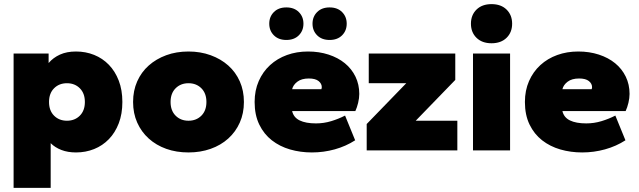

<svg xmlns="http://www.w3.org/2000/svg" viewBox="-20 -730 3102 932"><path d="M349 10Q309 10 278 -2Q247 -14 226 -35V182H46V-470H216V-424Q238 -450 271 -465Q304 -480 349 -480Q396 -480 437 -463.5Q478 -447 508.5 -415.5Q539 -384 556.5 -338.5Q574 -293 574 -235Q574 -177 556.5 -131.5Q539 -86 508.5 -54.5Q478 -23 437 -6.5Q396 10 349 10ZM305 -144Q343 -144 367.5 -168.5Q392 -193 392 -235Q392 -277 367.5 -301.5Q343 -326 305 -326Q267 -326 242.5 -301.5Q218 -277 218 -235Q218 -193 242.5 -168.5Q267 -144 305 -144Z M895 10Q836 10 787 -7.5Q738 -25 702 -57.5Q666 -90 646 -135Q626 -180 626 -235Q626 -290 646 -335Q666 -380 702 -412Q738 -444 787 -462Q836 -480 895 -480Q953 -480 1002.5 -462Q1052 -444 1088 -412Q1124 -380 1144 -335Q1164 -290 1164 -235Q1164 -180 1144 -135Q1124 -90 1088 -57.5Q1052 -25 1002.5 -7.5Q953 10 895 10ZM895 -144Q933 -144 957.5 -168.5Q982 -193 982 -235Q982 -277 957.5 -301.5Q933 -326 895 -326Q857 -326 832.5 -301.5Q808 -277 808 -235Q808 -193 832.5 -168.5Q857 -144 895 -144Z M1494 10Q1438 10 1388 -4.5Q1338 -19 1299.5 -49Q1261 -79 1238.5 -125.5Q1216 -172 1216 -235Q1216 -291 1236 -336.5Q1256 -382 1291 -414Q1326 -446 1373 -463Q1420 -480 1475 -480Q1529 -480 1575 -465Q1621 -450 1654 -423Q1687 -396 1705.5 -358Q1724 -320 1724 -274Q1724 -254 1718.5 -231Q1713 -208 1705 -191H1398Q1405 -160 1434.5 -145.5Q1464 -131 1514 -131Q1552 -131 1588 -142Q1624 -153 1655 -169L1704 -49Q1659 -20 1605 -5Q1551 10 1494 10ZM1479 -349Q1444 -349 1423.5 -333.5Q1403 -318 1398 -297H1540Q1542 -303 1542 -307Q1542 -324 1526.5 -336.5Q1511 -349 1479 -349ZM1370 -536Q1332 -536 1309.5 -558.5Q1287 -581 1287 -615Q1287 -649 1309.5 -671.5Q1332 -694 1370 -694Q1408 -694 1430.5 -671.5Q1453 -649 1453 -615Q1453 -581 1430.5 -558.5Q1408 -536 1370 -536ZM1580 -536Q1542 -536 1519.5 -558.5Q1497 -581 1497 -615Q1497 -649 1519.5 -671.5Q1542 -694 1580 -694Q1618 -694 1640.5 -671.5Q1663 -649 1663 -615Q1663 -581 1640.5 -558.5Q1618 -536 1580 -536Z M1760 0V-128L1952 -326H1770V-470H2190V-342L1998 -144H2200V0Z M2276 0V-470H2456V0ZM2366 -520Q2320 -520 2293 -546.5Q2266 -573 2266 -615Q2266 -657 2293 -683.5Q2320 -710 2366 -710Q2412 -710 2439 -683.5Q2466 -657 2466 -615Q2466 -573 2439 -546.5Q2412 -520 2366 -520Z M2806 10Q2750 10 2700 -4.5Q2650 -19 2611.5 -49Q2573 -79 2550.5 -125.5Q2528 -172 2528 -235Q2528 -291 2548 -336.5Q2568 -382 2603 -414Q2638 -446 2685 -463Q2732 -480 2787 -480Q2841 -480 2887 -465Q2933 -450 2966 -423Q2999 -396 3017.5 -358Q3036 -320 3036 -274Q3036 -254 3030.5 -231Q3025 -208 3017 -191H2710Q2717 -160 2746.5 -145.5Q2776 -131 2826 -131Q2864 -131 2900 -142Q2936 -153 2967 -169L3016 -49Q2971 -20 2917 -5Q2863 10 2806 10ZM2791 -349Q2756 -349 2735.5 -333.5Q2715 -318 2710 -297H2852Q2854 -303 2854 -307Q2854 -324 2838.5 -336.5Q2823 -349 2791 -349Z"/></svg>

Font: Celebes Black
Style: Regular
Weight: 900
Designer: Anugrah Pasau
Foundry: Lafontype
Version: Version 1.000; ttfautohint (v1.8.4)